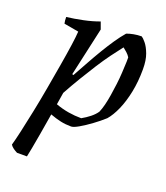

<svg xmlns="http://www.w3.org/2000/svg" viewBox="-125 -549 724 836"><g transform="rotate(20 237.5 -131.0)"><path d="M51 200Q41 195 32 188.5Q23 182 18 174Q25 150 35 105.5Q45 61 56.5 5Q68 -51 78.5 -110.5Q89 -170 98.5 -225.5Q108 -281 114 -323.5Q120 -366 121 -387L53 -399Q50 -411 50 -429Q85 -433 125.5 -441.5Q166 -450 198 -462L210 -429L160 -204L166 -202Q186 -238 205 -272.5Q224 -307 243.5 -339.5Q263 -372 282 -400Q301 -428 320 -450Q333 -455 351 -458.5Q369 -462 388 -462Q395 -458 408 -442.5Q421 -427 431.5 -399Q442 -371 442 -329Q442 -272 432 -223Q422 -174 405.5 -136.5Q389 -99 369 -76Q347 -56 319 -35.5Q291 -15 267.5 -1.5Q244 12 233 12Q207 12 184 7Q161 2 134 -8Q125 46 118 87.5Q111 129 105.5 157.5Q100 186 97 200ZM262 -37Q282 -48 299.5 -62Q317 -76 327 -91Q334 -107 339.5 -129Q345 -151 349 -176.5Q353 -202 356.5 -229.5Q360 -257 361.5 -284.5Q363 -312 364 -337Q364 -342 364 -347Q364 -352 364 -356Q358 -366 348 -375Q338 -384 330 -390Q311 -366 289 -336Q267 -306 244 -270Q221 -234 197.5 -195Q174 -156 151 -114L142 -58Q172 -47 202 -42Q232 -37 262 -37Z"/></g></svg>

Font: Labrada
Style: Italic
Weight: 400
Italic angle: -7°
Designer: Mercedes Jáuregui
Foundry: Omnibus-Type Team
Version: Version 1.000